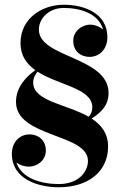

<svg xmlns="http://www.w3.org/2000/svg" viewBox="-20 -780 516 810"><path d="M436 -162C436 -218 407 -253.5 366.5 -280C406 -305 438 -335 438 -387.5C438 -541 144 -535.5 144 -655C144 -702 186 -746.5 249 -746.5C322.5 -746.5 397 -721 415 -655C401 -667.5 380.5 -676 361 -676C324 -676 289 -647.5 289 -608C289 -564.5 320 -540 358 -540C400.5 -540 433 -574 433 -622.5C433 -723.5 337 -760 249 -760C156.5 -760 66.5 -702 66.5 -598C66.5 -545 92.5 -510 129 -484C90.5 -456.5 47.5 -413 47.5 -350C47.5 -199.5 351 -217.5 351 -101.5C351 -54.5 311 -3.5 227.5 -3.5C156 -3.5 71 -26.5 49 -95C63 -83.5 82.5 -77 101.5 -77C138.5 -77 173.5 -105 173.5 -144.5C173.5 -188 142.5 -213 104.5 -213C62 -213 30 -179.5 30 -131C30 -25 139.5 10 227.5 10C355 10 436 -58 436 -162ZM120 -431.5C120 -451 128.5 -466 138.5 -477.5C228 -420 369.5 -408 369.5 -327C369.5 -311 364.5 -299 354 -287.5C260.5 -341 120 -352.5 120 -431.5Z"/></svg>

Font: Bodoni* 16pt
Style: Bold
Weight: 700
Version: Version 2.3